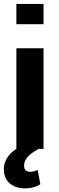

<svg xmlns="http://www.w3.org/2000/svg" viewBox="-24 -782 311 1008"><path d="M204.5 -655H62V-761.5H204.5ZM204.5 0H178Q137 23 119.8 43.2Q102.5 63.5 102.5 88.5Q102.5 119.5 135 120Q145.5 120 153.2 117.5Q161 115 173.5 110.5L188 185.5Q153 207 107 207Q76 207 50.8 195.8Q25.5 184.5 10.8 162Q-4 139.5 -4 106Q-4 44 62 -1V-528.5H204.5Z"/></svg>

Font: Roberto Sans
Style: Bold
Weight: 700
Designer: Google (font) & Cristiano Sobral (main changes)
Version: Version 1.000;October 12, 2021;FontCreator 14.0.0.2814 64-bi